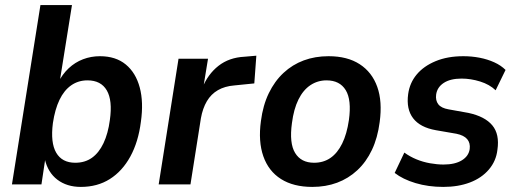

<svg xmlns="http://www.w3.org/2000/svg" viewBox="-20 -725 2031 755"><path d="M298 10Q243 10 205.5 -18.5Q168 -47 156 -100H158L143 0H27L139 -705H263L214 -399H208Q225 -433 250 -456.5Q275 -480 306.5 -492Q338 -504 373 -504Q435 -504 474.5 -471.5Q514 -439 529.5 -381Q545 -323 534 -246Q524 -167 492.5 -109.5Q461 -52 412 -21Q363 10 298 10ZM276 -85Q314 -85 341.5 -104.5Q369 -124 387 -162Q405 -200 412 -253Q423 -330 400 -369.5Q377 -409 324 -409Q288 -409 260 -389.5Q232 -370 214 -332.5Q196 -295 188 -241Q178 -164 201 -124.5Q224 -85 276 -85Z M604 0 682 -494H798L779 -378H775Q797 -433 839 -466Q881 -499 942 -502L988 -506L980 -397L901 -389Q864 -386 837 -370.5Q810 -355 793.5 -327Q777 -299 770 -260L729 0Z M1208 10Q1134 10 1085 -21Q1036 -52 1015.5 -110.5Q995 -169 1006 -249Q1014 -311 1037 -358.5Q1060 -406 1095 -438.5Q1130 -471 1174.5 -487.5Q1219 -504 1272 -504Q1346 -504 1394.5 -472.5Q1443 -441 1463.5 -383.5Q1484 -326 1473 -245Q1465 -183 1442.5 -135.5Q1420 -88 1385 -55.5Q1350 -23 1305.5 -6.5Q1261 10 1208 10ZM1215 -85Q1252 -85 1279.5 -104Q1307 -123 1325.5 -160.5Q1344 -198 1352 -253Q1363 -332 1339.5 -370.5Q1316 -409 1264 -409Q1229 -409 1200.5 -390Q1172 -371 1153.5 -333.5Q1135 -296 1128 -241Q1117 -162 1140.5 -123.5Q1164 -85 1215 -85Z M1723 10Q1664 10 1614 -5Q1564 -20 1532 -45L1570 -125Q1592 -109 1617.5 -98.5Q1643 -88 1671 -83Q1699 -78 1724 -78Q1769 -78 1796 -94.5Q1823 -111 1827 -139Q1830 -163 1817 -178Q1804 -193 1775 -199L1694 -213Q1632 -224 1604.5 -260Q1577 -296 1585 -355Q1591 -399 1618.5 -432Q1646 -465 1693 -484.5Q1740 -504 1802 -504Q1835 -504 1866 -498Q1897 -492 1923.5 -480Q1950 -468 1968 -450L1929 -370Q1905 -393 1868 -404.5Q1831 -416 1795 -416Q1751 -416 1725 -399Q1699 -382 1695 -353Q1692 -330 1703.5 -315Q1715 -300 1744 -295L1822 -281Q1887 -267 1916 -232Q1945 -197 1936 -136Q1931 -92 1902.5 -58.5Q1874 -25 1828 -7.5Q1782 10 1723 10Z"/></svg>

Font: Nunito Sans 10pt SemiCondensed
Style: Bold Italic
Weight: 700
Width: 4
Italic angle: -9°
Designer: Vernon Adams
Foundry: Vernon Adams
Version: Version 3.101;gftools[0.9.27]